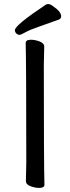

<svg xmlns="http://www.w3.org/2000/svg" viewBox="-20 -906 344 942"><path d="M173 16Q152 16 129.5 7.5Q107 -1 107 -18L109 -107Q109 -589 106 -695Q106 -711 132 -711Q152 -711 174.5 -702.5Q197 -694 197 -677L195 -588Q195 -106 198 0Q198 16 173 16ZM53 -758Q53 -782 206 -884Q210 -886 218 -886Q227 -886 241 -875Q280 -849 280 -826Q280 -815 269 -810Q220 -792 172 -775.5Q124 -759 103.5 -747Q83 -735 75 -735Q67 -735 60 -742Q53 -749 53 -758Z"/></svg>

Font: LXGW WenKai Medium
Style: Regular
Weight: 500
Designer: LXGW / Fontworks Inc.
Foundry: LXGW / Fontworks Inc.
Version: Version 1.501; October 10, 2024